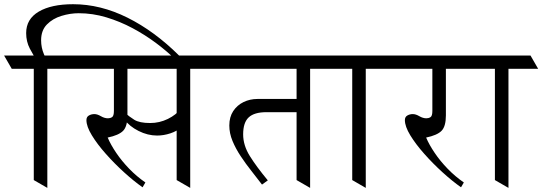

<svg xmlns="http://www.w3.org/2000/svg" viewBox="-62 -915 2641 935"><path d="M275.9 -644.5 313 -580.1H-4.9L-42 -644.5ZM186.5 -589.8 123.5 -611.3Q101.1 -644 83.3 -678.2Q65.4 -712.4 65.4 -753.9Q65.4 -822.3 126.7 -858.4Q188 -894.5 293.9 -894.5Q427.2 -894.5 558.6 -829.1Q689.9 -763.7 809.6 -645L789.6 -627.4Q750.5 -666 698 -705.3Q645.5 -744.6 584 -777.6Q522.5 -810.5 455.8 -830.6Q389.2 -850.6 321.3 -850.6Q279.8 -850.6 237.3 -837.6Q194.8 -824.7 166.5 -795.9Q138.2 -767.1 138.2 -718.8Q138.2 -683.1 152.1 -650.6Q166 -618.2 186.5 -589.8ZM102.5 -38.1V-644.5H168.5V0Z M544.9 -332V-367.2Q566.4 -347.7 591.8 -331.8Q617.2 -315.9 669.4 -315.9Q714.8 -315.9 755.6 -335.9Q796.4 -356 818.4 -385.7V-294.4Q800.3 -276.4 767.6 -265.6Q734.9 -254.9 703.1 -254.9Q657.2 -254.9 612.8 -277.3Q568.4 -299.8 544.9 -332ZM664.1 -644.5 701.2 -580.1H266.1L229 -644.5ZM972.2 -644.5 1009.3 -580.1H565.4L528.3 -644.5ZM492.7 -620.1H558.6V-353Q558.6 -299.3 537.4 -277.8Q516.1 -256.3 462.4 -245.1Q477.1 -210.4 503.9 -170.7Q530.8 -130.9 567.1 -93.3Q603.5 -55.7 646 -26.4L632.3 -2.9Q589.8 -32.7 542.5 -75.7Q495.1 -118.7 453.4 -165.8Q411.6 -212.9 385.3 -256.1Q358.9 -299.3 358.9 -330.1Q358.9 -345.7 370.8 -352.5Q382.8 -359.4 397.5 -359.4Q412.1 -359.4 429.4 -349.1Q446.8 -338.9 463.9 -338.9Q474.6 -338.9 483.6 -344.5Q492.7 -350.1 492.7 -375ZM798.3 -38.1V-644.5H864.3V0Z M1365.7 -644.5 1402.8 -580.1H961.9L924.8 -644.5ZM1555.7 -644.5 1592.8 -580.1H1150.4L1113.3 -644.5ZM1382.3 -38.1V-644.5H1448.2V0ZM1404.8 -433.1V-368.7H1235.4Q1176.3 -368.7 1149.2 -343.5Q1122.1 -318.4 1122.1 -260.7Q1122.1 -207 1154.8 -154.8Q1187.5 -102.5 1242.2 -36.6L1213.9 -16.1Q1189.9 -47.9 1162.4 -82.5Q1134.8 -117.2 1110.4 -154.1Q1085.9 -190.9 1070.3 -228.5Q1054.7 -266.1 1054.7 -303.7Q1054.7 -345.2 1073.7 -374Q1092.8 -402.8 1124 -418Q1155.3 -433.1 1191.9 -433.1Z M1699.2 -644.5 1736.3 -580.1H1545.9L1508.8 -644.5ZM1826.7 -644.5 1863.8 -580.1H1673.3L1636.2 -644.5ZM1653.3 -38.1V-644.5H1719.2V0Z M2200.2 -644.5 2237.3 -580.1H1816.9L1779.8 -644.5ZM2250.5 -644.5 2287.6 -580.1H1883.3L1846.2 -644.5ZM2043.5 -620.1H2109.4V-353Q2109.4 -299.3 2088.1 -277.8Q2066.9 -256.3 2013.2 -245.1Q2027.8 -210.4 2054.7 -170.7Q2081.5 -130.9 2117.9 -93.3Q2154.3 -55.7 2196.8 -26.4L2183.1 -2.9Q2140.6 -32.7 2093.3 -75.7Q2045.9 -118.7 2004.2 -165.8Q1962.4 -212.9 1936 -256.1Q1909.7 -299.3 1909.7 -330.1Q1909.7 -345.7 1921.6 -352.5Q1933.6 -359.4 1948.2 -359.4Q1962.9 -359.4 1980.2 -349.1Q1997.6 -338.9 2014.6 -338.9Q2025.4 -338.9 2034.4 -344.5Q2043.5 -350.1 2043.5 -375Z M2394 -644.5 2431.2 -580.1H2240.7L2203.6 -644.5ZM2521.5 -644.5 2558.6 -580.1H2368.2L2331.1 -644.5ZM2348.1 -38.1V-644.5H2414.1V0Z"/></svg>

Font: Annapurna SIL
Style: Regular
Weight: 400
Designer: Peter Martin, Annie Olsen
Foundry: SIL International
Version: Version 2.000